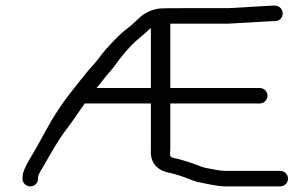

<svg xmlns="http://www.w3.org/2000/svg" viewBox="-20 -656 1092 682"><path d="M956.7 -636H947.3L790.6 -627H624.4C583.1 -627 559 -626.7 548.8 -625.9L548.4 -625.9L548 -625.9C521.3 -622.7 497.8 -612.4 478.6 -596L478.2 -595.7L477.9 -595.4C460.7 -578.4 443.7 -563.5 427 -550.7C401.6 -531.2 376.5 -503.2 354.5 -479C339.9 -462.9 326.3 -440.9 313.5 -427.8C291.9 -405.7 248.5 -348.9 230 -325.9C206.7 -297 180.8 -257.5 163.1 -227.9C136.3 -182.6 119.3 -146.9 88.8 -96.4C70.5 -65.9 60 -43.7 60 -26.2V-20.5C60 -6 72.5 6 87.5 6C102.5 6 115 -6 115 -20.4V-26.1C115 -30.2 119.4 -42.4 131 -60L131.2 -60.3L131.4 -60.6C164.7 -117.6 183.3 -154.1 219.2 -200.9C240.2 -228.2 260.9 -260.8 281.2 -288.5H515.9V-123.8C513.3 -86.6 529.6 -57.5 569.6 -45.2L570.4 -45L571.2 -44.8C595.6 -39.5 618.5 -32.7 639.9 -24.6L665 -15C672.8 -12 681.4 -9.6 690.7 -7.9C707.7 -4.5 752.5 6 779.8 6H975.7C990.7 6 1003.2 -6.5 1003.2 -21.5C1003.2 -36.5 990.7 -49 975.7 -49H779.8C770 -49 757.9 -50.4 743.9 -53.3C717.3 -58.9 708.8 -58.8 694 -64.4L670.2 -73.4C652.8 -80 633.7 -85.9 613 -91.2C586.2 -97.9 581.7 -94.1 584.8 -122.6L584.9 -123.1V-288.5H902.7C917.7 -288.5 930.2 -301 930.2 -316C930.2 -331 917.7 -343.5 902.7 -343.5H584.9V-572H791.6L948.1 -581H956.7C971.1 -581 984.2 -592.2 984.2 -608C984.2 -622.9 972.3 -636 956.7 -636ZM323.1 -343.5C329.1 -350.9 337.6 -360.9 345.7 -371.5C363 -394.1 376.4 -406.5 393.6 -430.8C421.9 -470.4 452.7 -503.4 485.6 -529.7C493.9 -536.3 504 -545.8 515.9 -556.7L515.9 -343.5Z"/></svg>

Font: MewTooHand
Style: BdWide
Weight: 400
Designer: Mew Too, Robert Jablonski
Version: Version 0.77